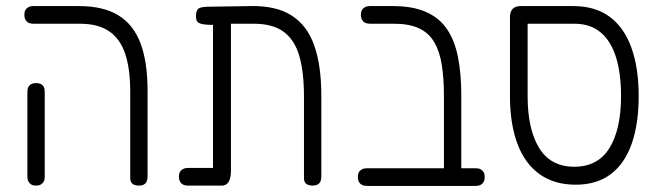

<svg xmlns="http://www.w3.org/2000/svg" viewBox="-20 -600 2174 631"><path d="M437 10Q428 10 421.5 7.5Q415 5 411.5 -0.5Q408 -6 408 -13V-298Q408 -375 391 -424.5Q374 -474 337.5 -498Q301 -522 243 -522H90Q80 -522 73.5 -525.5Q67 -529 63.5 -535.5Q60 -542 60 -551Q60 -561 63.5 -567Q67 -573 73.5 -576.5Q80 -580 89 -580H240Q319 -580 368.5 -550Q418 -520 441.5 -458.5Q465 -397 465 -301V-20Q465 -10 462 -3.5Q459 3 452.5 6.5Q446 10 437 10ZM98 10Q89 10 83 6.5Q77 3 73.5 -3.5Q70 -10 70 -19V-299Q70 -308 73.5 -314.5Q77 -321 83.5 -324Q90 -327 99 -327Q108 -327 114.5 -323.5Q121 -320 124 -314Q127 -308 127 -298V-18Q127 -9 123.5 -3Q120 3 114 6.5Q108 10 98 10Z M598 10Q588 10 581.5 6.5Q575 3 571.5 -3.5Q568 -10 568 -19Q568 -29 571.5 -35Q575 -41 581.5 -44.5Q588 -48 597 -48H680V-535L688 -518Q666 -518 653 -519.5Q640 -521 634 -524.5Q628 -528 626 -533.5Q624 -539 624 -547Q624 -565 632 -571.5Q640 -578 670 -578L802 -580Q887 -582 938.5 -549Q990 -516 1013 -450Q1036 -384 1036 -286V-20Q1036 -10 1033 -3.5Q1030 3 1023.5 6.5Q1017 10 1008 10Q999 10 992.5 7.5Q986 5 982.5 -0.5Q979 -6 979 -13V-283Q979 -362 964 -415Q949 -468 913 -495Q877 -522 814 -522H739V-39Q739 -15 731.5 -2.5Q724 10 709 10Z M1468 11Q1459 11 1452.5 8.5Q1446 6 1442.5 0.5Q1439 -5 1439 -12V-283Q1439 -342 1432 -386.5Q1425 -431 1407 -461.5Q1389 -492 1357 -507Q1325 -522 1274 -522H1196Q1186 -522 1179.5 -525.5Q1173 -529 1169.5 -535.5Q1166 -542 1166 -551Q1166 -561 1169.5 -567Q1173 -573 1179.5 -576.5Q1186 -580 1195 -580H1271Q1336 -580 1379.5 -561Q1423 -542 1448.5 -505Q1474 -468 1485 -413Q1496 -358 1496 -286V-19Q1496 -9 1493 -2.5Q1490 4 1483.5 7.5Q1477 11 1468 11ZM1186 11Q1176 11 1169.5 7.5Q1163 4 1159.5 -2.5Q1156 -9 1156 -18Q1156 -28 1159.5 -34Q1163 -40 1169.5 -43.5Q1176 -47 1185 -47H1544Q1554 -47 1560 -43.5Q1566 -40 1569.5 -34Q1573 -28 1573 -18Q1573 -9 1569.5 -2.5Q1566 4 1559.5 7.5Q1553 11 1543 11Z M1872 7Q1802 7 1753.5 -27.5Q1705 -62 1680.5 -127.5Q1656 -193 1656 -284V-544Q1656 -562 1665 -571Q1674 -580 1691 -580H1864Q1936 -580 1983.5 -545Q2031 -510 2055 -443.5Q2079 -377 2079 -284Q2079 -193 2056 -127.5Q2033 -62 1987 -27.5Q1941 7 1872 7ZM1867 -52Q1945 -52 1983 -113.5Q2021 -175 2021 -284Q2021 -359 2004.5 -412Q1988 -465 1954 -493.5Q1920 -522 1868 -522H1714V-284Q1714 -175 1752 -113.5Q1790 -52 1867 -52Z"/></svg>

Font: Fredoka SemiCondensed Light
Style: Regular
Weight: 300
Width: 4
Designer: Ben Nathan
Foundry: Milena B. Brandão, Ben Nathan
Version: Version 2.001